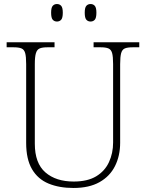

<svg xmlns="http://www.w3.org/2000/svg" viewBox="-20 -924 727 954"><path d="M345 10Q274 10 221 -12Q168 -34 139 -83.5Q110 -133 110 -214V-606Q110 -643 105 -660.5Q100 -678 86.5 -683.5Q73 -689 48 -689H13V-714H251V-689H215Q191 -689 177.5 -683.5Q164 -678 158.5 -660Q153 -642 153 -605V-210Q153 -113 205.5 -67.5Q258 -22 346 -22Q415 -22 458 -48Q501 -74 521.5 -118.5Q542 -163 542 -216V-606Q542 -643 537 -660.5Q532 -678 518.5 -683.5Q505 -689 481 -689H445V-714H672V-689H639Q614 -689 600.5 -683.5Q587 -678 582 -660Q577 -642 577 -605V-215Q577 -150 551.5 -99Q526 -48 474.5 -19Q423 10 345 10ZM430 -817Q417 -817 409 -826Q401 -835 401 -861Q401 -886 409 -895Q417 -904 430 -904Q443 -904 451 -895Q459 -886 459 -861Q459 -835 451 -826Q443 -817 430 -817ZM263 -817Q250 -817 242 -826Q234 -835 234 -861Q234 -886 242 -895Q250 -904 263 -904Q276 -904 284 -895Q292 -886 292 -861Q292 -835 284 -826Q276 -817 263 -817Z"/></svg>

Font: Noto Serif Khmer ExtraLight
Style: Regular
Weight: 250
Version: Version 2.003